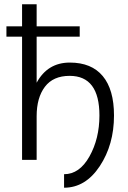

<svg xmlns="http://www.w3.org/2000/svg" viewBox="-20 -746 597 896"><path d="M279 130V67Q351 67 397.5 -16Q444 -99 444 -207Q444 -392 305 -392Q228 -392 189.5 -341Q151 -290 151 -204V0H83V-575H10V-623H83V-726H151V-623H352V-575H151V-360Q202 -454 306 -454Q407 -454 459.5 -391Q512 -328 512 -207Q512 -71 445.5 29.5Q379 130 279 130Z"/></svg>

Font: Didact Gothic
Style: Regular
Weight: 400
Designer: Daniel Johnson
Foundry: Daniel Johnson
Version: Version 2.101;PS 002.101;hotconv 1.0.88;makeotf.lib2.5.64775